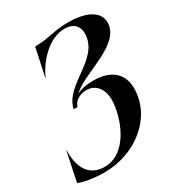

<svg xmlns="http://www.w3.org/2000/svg" viewBox="-202 -903 942 1023"><g transform="rotate(-30 269.5 -391.0)"><path d="M371 -786C281.5 -786 243.5 -762 155.5 -762L118.5 -589H120.5C153.5 -668 239.5 -766 338 -766C390.5 -766 420 -736.5 420 -692C420 -534.5 195 -506.5 166 -370H190.5C197.5 -405 239 -424.5 275 -424.5C335 -424.5 367.5 -373.5 367.5 -315C367 -209 299 -21 157 -21C55.5 -21 21 -102.5 24.5 -199H22.5L-15 -20C22 -5.5 76.5 4 143 4C331.5 4 500.5 -127 501 -306C501.5 -391.5 446 -450 332 -450C288.5 -450 252.5 -442 229 -428.5C303.5 -506.5 553.5 -543 554 -680C554 -755 468.5 -786 371 -786Z"/></g></svg>

Font: Beautique Display
Style: Bold
Weight: 700
Italic angle: -12°
Designer: Nhat-Quang Ngo
Version: Version 1.100;Glyphs 3.2.3 (3260)